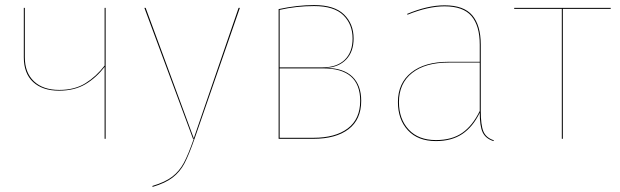

<svg xmlns="http://www.w3.org/2000/svg" viewBox="-20 -548 2446 758"><path d="M397 -517V0H393V-284Q360 -241 317 -215.5Q274 -190 213 -190Q148 -190 111 -224Q74 -258 74 -322V-517H78V-322Q78 -261 114 -227Q150 -193 214 -193Q275 -193 317.5 -219.5Q360 -246 393 -289V-517Z M748 0Q726 63 708.5 96.5Q691 130 662 152.5Q633 175 582 190V186Q632 171 660 149.5Q688 128 705.5 95.5Q723 63 745 0H742L550 -517H555L745 -2L922 -517H927Z M1406 -150Q1406 -76 1356 -38Q1306 0 1217 0H1080V-512Q1153 -528 1220 -528Q1300 -528 1338 -491Q1376 -454 1376 -396Q1376 -344 1347 -313.5Q1318 -283 1268 -280Q1336 -279 1371 -245.5Q1406 -212 1406 -150ZM1084 -509V-282H1253Q1310 -282 1341 -312Q1372 -342 1372 -396Q1372 -452 1335.5 -488Q1299 -524 1220 -524Q1150 -524 1084 -509ZM1402 -150Q1402 -278 1256 -278H1084V-4H1217Q1304 -4 1353 -41Q1402 -78 1402 -150Z M1930 6 1928 9Q1897 -1 1885.5 -25.5Q1874 -50 1874 -103Q1847 -47 1805 -19Q1763 9 1701 9Q1630 9 1590.5 -33.5Q1551 -76 1551 -145Q1551 -220 1604 -262Q1657 -304 1750 -304H1874V-372Q1874 -446 1841.5 -484.5Q1809 -523 1735 -523Q1670 -523 1589 -490L1587 -493Q1668 -527 1735 -527Q1811 -527 1844.5 -487.5Q1878 -448 1878 -372V-110Q1878 -54 1888.5 -29Q1899 -4 1930 6ZM1874 -110V-301H1751Q1659 -301 1607 -260Q1555 -219 1555 -145Q1555 -78 1593.5 -36.5Q1632 5 1701 5Q1764 5 1805 -23.5Q1846 -52 1874 -110Z M2391 -513H2202V0H2198V-513H2010V-517H2391Z"/></svg>

Font: FiraGO Four
Style: Regular
Weight: 100
Designer: bBox Type
Foundry: bBox Type GmbH
Version: Version 1.001